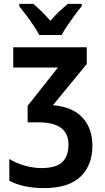

<svg xmlns="http://www.w3.org/2000/svg" viewBox="-20 -957 539 987"><path d="M426 -714V-628L252 -416Q353 -408 404 -352.5Q455 -297 455 -208Q455 -108 394 -49Q333 10 205 10Q155 10 109 0.5Q63 -9 28 -28V-140Q62 -118 107.5 -105.5Q153 -93 192 -93Q268 -93 300 -123.5Q332 -154 332 -214Q332 -328 179 -328H122V-413L278 -610H48V-714ZM182 -777Q171 -798 153 -825Q135 -852 115 -878.5Q95 -905 79 -925V-937H151Q193 -903 239 -850Q263 -878 284.5 -898Q306 -918 329 -937H400V-925Q384 -906 364.5 -879.5Q345 -853 326.5 -826Q308 -799 297 -777Z"/></svg>

Font: Noto Sans Condensed SemiBold
Style: Regular
Weight: 600
Width: 3
Designer: Monotype Design Team
Foundry: Monotype Imaging Inc.
Version: Version 2.013; ttfautohint (v1.8.4.7-5d5b)